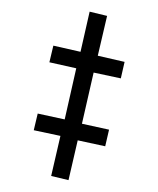

<svg xmlns="http://www.w3.org/2000/svg" viewBox="-99 -701 634 772"><g transform="rotate(-15 218.0 -315.0)"><path d="M90.3 1 27.3 -33.2 105 -179.2 7.3 -229 40 -289.6 138.7 -238.8 236.8 -425.3 138.7 -476.6 171.4 -537.1 270.5 -484.9 347.7 -631.3 411.1 -596.7 333.5 -451.7 431.2 -399.9 399.4 -339.8 299.8 -390.6 201.2 -204.1 300.3 -152.8 268.1 -92.3 167.5 -144Z"/></g></svg>

Font: Open Sans Condensed Medium
Style: Italic
Weight: 500
Width: 3
Italic angle: -12°
Designer: Monotype Design Team
Foundry: Monotype Imaging Inc.
Version: Version 3.000